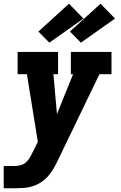

<svg xmlns="http://www.w3.org/2000/svg" viewBox="-30 -800 650 1035"><path d="M-10 215V95H44Q62 95 79.5 91Q97 87 110.5 74.5Q124 62 133 46Q142 30 150 13L174 -36L115 -400H65V-520H283V-400H258L277 -185L364 -400H352V-520H571V-400H506L281 66Q271 87 259.5 107Q248 127 233 145Q216 166 193.5 181Q171 196 145.5 204Q120 212 95 213.5Q70 215 44 215ZM406 -570 347 -630 512 -780 590 -700ZM236 -570 177 -630 342 -780 420 -700Z"/></svg>

Font: Iosevka Etoile Heavy Oblique
Style: Regular
Weight: 900
Italic angle: -9°
Designer: Belleve Invis
Foundry: Belleve Invis
Version: Version 15.5.2; ttfautohint (v1.8.4)